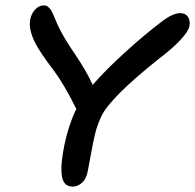

<svg xmlns="http://www.w3.org/2000/svg" viewBox="-20 -711 726 715"><path d="M250 -16.1Q231.9 -16.1 221.9 -27.6Q211.9 -39.1 209.7 -61.5Q207.5 -84 210.2 -110.6Q212.9 -137.2 220.2 -172.9Q235.4 -246.1 264.2 -305.2Q240.7 -353 219.5 -388.7Q198.2 -424.3 184.8 -442.1Q171.4 -460 153.3 -484.9Q135.3 -509.8 121.1 -533.2Q84 -595.2 92.8 -639.2Q96.7 -660.2 110.8 -675.5Q125 -690.9 143.1 -690.9Q148.4 -690.9 152.6 -689.5Q156.7 -688 160.6 -684.1Q164.6 -680.2 167.5 -676.8Q170.4 -673.3 174.1 -665.8Q177.7 -658.2 179.9 -653.1Q182.1 -647.9 187 -636.5Q191.9 -625 194.8 -618.2Q214.8 -574.2 257.6 -511.7Q300.3 -449.2 325.2 -395Q374 -451.2 447.5 -517.8Q521 -584.5 584 -631.8Q623.5 -662.1 651.9 -662.1Q670.4 -662.1 679.9 -648.2Q689.5 -634.3 685.1 -612.8Q681.6 -593.8 650.4 -560.8Q619.1 -527.8 571.8 -492.2Q386.7 -344.7 356 -274.9Q342.8 -246.1 335.4 -217.8Q328.1 -189.5 319.8 -143.1Q311.5 -96.7 307.1 -75.2Q301.8 -44.9 285.6 -30.5Q269.5 -16.1 250 -16.1Z"/></svg>

Font: Shantell Sans Irregular
Style: Italic
Weight: 500
Italic angle: -11.31°
Designer: Stephen Nixon, Anya Danilova, Shantell Martin
Foundry: Arrow Type
Version: Version 1.006;[9816181b4]